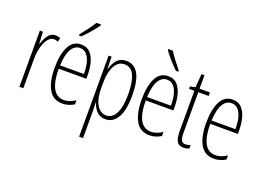

<svg xmlns="http://www.w3.org/2000/svg" viewBox="-134 -1114 2341 1698"><g transform="rotate(20 1036.5 -265.0)"><path d="M216 -537Q226 -537 238.5 -535Q251 -533 262 -527L253 -491Q246 -494 236 -497Q226 -500 215 -500Q189 -500 169 -480Q149 -460 135 -427.5Q121 -395 114 -355.5Q107 -316 107 -278V0H70V-529H99L105 -416H107Q116 -444 129.5 -472Q143 -500 164 -518.5Q185 -537 216 -537Z M458 -539Q511 -539 542.5 -505.5Q574 -472 588 -418Q602 -364 602 -303V-269H342Q342 -149 376 -86.5Q410 -24 479 -24Q532 -24 585 -61V-22Q563 -8 535.5 1Q508 10 477 10Q387 10 346 -64.5Q305 -139 305 -264Q305 -391 342.5 -465Q380 -539 458 -539ZM458 -506Q408 -506 378 -455.5Q348 -405 343 -301H567Q568 -357 557 -403.5Q546 -450 521.5 -478Q497 -506 458 -506ZM560 -756Q544 -732 521.5 -704.5Q499 -677 475 -650.5Q451 -624 432 -606H410V-618Q443 -658 468 -692Q493 -726 517 -764H560Z M882 -539Q1034 -539 1034 -270Q1034 -126 992.5 -58Q951 10 881 10Q844 10 819 -6.5Q794 -23 778 -48Q762 -73 755 -100H752Q752 -88 753 -70Q754 -52 754 -29V234H717V-529H745L748 -416H751Q760 -449 776 -477Q792 -505 817.5 -522Q843 -539 882 -539ZM878 -505Q818 -505 786 -445Q754 -385 754 -291V-228Q754 -135 788 -79.5Q822 -24 877 -24Q910 -24 937.5 -48Q965 -72 981 -125.5Q997 -179 997 -270Q997 -383 968 -444Q939 -505 878 -505Z M1277 -539Q1330 -539 1361.5 -505.5Q1393 -472 1407 -418Q1421 -364 1421 -303V-269H1161Q1161 -149 1195 -86.5Q1229 -24 1298 -24Q1351 -24 1404 -61V-22Q1382 -8 1354.5 1Q1327 10 1296 10Q1206 10 1165 -64.5Q1124 -139 1124 -264Q1124 -391 1161.5 -465Q1199 -539 1277 -539ZM1277 -506Q1227 -506 1197 -455.5Q1167 -405 1162 -301H1386Q1387 -357 1376 -403.5Q1365 -450 1340.5 -478Q1316 -506 1277 -506ZM1236 -764Q1261 -724 1289.5 -687Q1318 -650 1345 -617V-606H1322Q1303 -625 1278.5 -650.5Q1254 -676 1231 -704Q1208 -732 1192 -756V-764Z M1623 -24Q1636 -24 1648 -27Q1660 -30 1669 -35V-1Q1658 4 1645.5 7Q1633 10 1617 10Q1570 10 1553 -22Q1536 -54 1536 -116V-496H1486V-519L1535 -529L1545 -656H1573V-529H1671V-496H1573V-115Q1573 -69 1583 -46.5Q1593 -24 1623 -24Z M1884 -539Q1937 -539 1968.5 -505.5Q2000 -472 2014 -418Q2028 -364 2028 -303V-269H1768Q1768 -149 1802 -86.5Q1836 -24 1905 -24Q1958 -24 2011 -61V-22Q1989 -8 1961.5 1Q1934 10 1903 10Q1813 10 1772 -64.5Q1731 -139 1731 -264Q1731 -391 1768.5 -465Q1806 -539 1884 -539ZM1884 -506Q1834 -506 1804 -455.5Q1774 -405 1769 -301H1993Q1994 -357 1983 -403.5Q1972 -450 1947.5 -478Q1923 -506 1884 -506Z"/></g></svg>

Font: Noto Sans Lao Looped ExtraCondensed ExtraLight
Style: Regular
Weight: 200
Width: 2
Designer: Mark Frömberg, Ben Mitchell
Foundry: The Fontpad Ltd
Version: Version 1.002; ttfautohint (v1.8.4.7-5d5b)